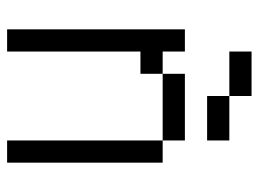

<svg xmlns="http://www.w3.org/2000/svg" viewBox="-114 -614 728 540"><g transform="rotate(90 250.0 -344.0)"><path d="M375 -562.5V-625H250V-562.5ZM62.5 -500Q62.5 -500 62.5 0H125Q125 0 125 -375H187.5V-437.5H125V-500ZM375 -437.5V0H437.5V-437.5ZM187.5 -437.5H375V-500H187.5ZM250 -625V-687.5H125V-625Z"/></g></svg>

Font: BFUnifontExMono
Style: Regular
Weight: 500
Version: Version 15.0.06